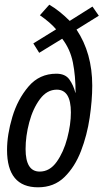

<svg xmlns="http://www.w3.org/2000/svg" viewBox="-20 -788 444 818"><path d="M142 10Q210 10 254.5 -33.5Q299 -77 325 -144.5Q351 -212 362 -286.5Q373 -361 373 -423Q373 -562 306 -662L401 -721L374 -760L277 -699Q233 -743 190 -768L150 -723Q196 -691 219 -663L122 -603L147 -563L245 -623Q279 -579 290.5 -522Q302 -465 302 -393H301Q293 -425 275.5 -449.5Q258 -474 220 -474Q148 -474 101.5 -419.5Q55 -365 32.5 -289.5Q10 -214 10 -149Q10 10 142 10ZM149 -57Q89 -57 89 -153Q89 -208 104.5 -266.5Q120 -325 150 -365.5Q180 -406 222 -406Q282 -406 282 -309Q282 -258 266.5 -199Q251 -140 221.5 -98.5Q192 -57 149 -57Z"/></svg>

Font: Noto Sans UI Condensed
Style: Italic
Weight: 400
Width: 3
Italic angle: -12°
Designer: Monotype Design Team
Foundry: Monotype Imaging Inc.
Version: Version 1.901